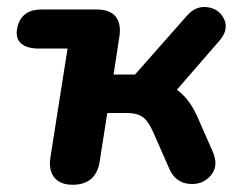

<svg xmlns="http://www.w3.org/2000/svg" viewBox="-20 -517 693 546"><path d="M123.4 -69.6 172.1 -378.9H90.6Q56.7 -378.9 40.3 -393.2Q24 -407.4 28.4 -434.5Q38.4 -490 98.4 -490H255.9Q291.8 -490 308.3 -470.5Q324.7 -450.9 319.9 -415.8L303 -305.1H364L512.6 -473.4Q538 -501.8 571.5 -496.3Q605 -490.8 617.9 -461.3Q630.7 -431.9 603.8 -401L465.4 -241.5L431.4 -281Q468 -276.8 495.7 -251.6Q523.4 -226.4 543 -181.3L584.9 -85.9Q602.9 -44.7 579 -17.5Q555 9.8 517 5.8Q479 1.8 462.1 -35.7L415 -142.6Q401.2 -173.7 385.1 -184.7Q368.9 -195.7 341 -195.7H285.1L263.4 -57.4Q253.1 8.4 186.3 8.4Q151 8.4 134.4 -12.4Q117.7 -33.3 123.4 -69.6Z"/></svg>

Font: SN Pro Thin
Style: Italic
Weight: 200
Italic angle: -9°
Designer: Tobias Whetton
Foundry: Supernotes
Version: Version 1.003;Glyphs 3.3 (3324)